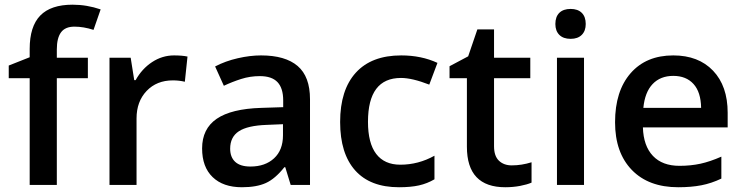

<svg xmlns="http://www.w3.org/2000/svg" viewBox="-20 -785 3157 815"><path d="M353 -453.1H221.2V0H106V-453.1H17.1V-506.8L106 -542V-577.1Q106 -672.9 150.9 -719Q195.8 -765.1 288.1 -765.1Q348.6 -765.1 407.2 -745.1L377 -658.2Q334.5 -671.9 295.9 -671.9Q256.8 -671.9 239 -647.7Q221.2 -623.5 221.2 -575.2V-540H353Z M718.8 -549.8Q753.4 -549.8 775.9 -544.9L764.6 -438Q740.2 -443.8 713.9 -443.8Q645 -443.8 602.3 -398.9Q559.6 -354 559.6 -282.2V0H444.8V-540H534.7L549.8 -444.8H555.7Q582.5 -493.2 625.7 -521.5Q668.9 -549.8 718.8 -549.8Z M1213.9 0 1190.9 -75.2H1187Q1147.9 -25.9 1108.4 -8.1Q1068.8 9.8 1006.8 9.8Q927.2 9.8 882.6 -33.2Q837.9 -76.2 837.9 -154.8Q837.9 -238.3 899.9 -280.8Q961.9 -323.2 1088.9 -327.1L1182.1 -330.1V-358.9Q1182.1 -410.6 1158 -436.3Q1133.8 -461.9 1083 -461.9Q1041.5 -461.9 1003.4 -449.7Q965.3 -437.5 930.2 -420.9L893.1 -502.9Q937 -525.9 989.3 -537.8Q1041.5 -549.8 1087.9 -549.8Q1190.9 -549.8 1243.4 -504.9Q1295.9 -460 1295.9 -363.8V0ZM1043 -78.1Q1105.5 -78.1 1143.3 -113Q1181.2 -147.9 1181.2 -210.9V-257.8L1111.8 -254.9Q1030.8 -252 993.9 -227.8Q957 -203.6 957 -153.8Q957 -117.7 978.5 -97.9Q1000 -78.1 1043 -78.1Z M1673.8 9.8Q1551.3 9.8 1487.5 -61.8Q1423.8 -133.3 1423.8 -267.1Q1423.8 -403.3 1490.5 -476.6Q1557.1 -549.8 1683.1 -549.8Q1768.6 -549.8 1836.9 -518.1L1802.2 -425.8Q1729.5 -454.1 1682.1 -454.1Q1542 -454.1 1542 -268.1Q1542 -177.2 1576.9 -131.6Q1611.8 -85.9 1679.2 -85.9Q1755.9 -85.9 1824.2 -124V-23.9Q1793.5 -5.9 1758.5 2Q1723.6 9.8 1673.8 9.8Z M2152.3 -83Q2194.3 -83 2236.3 -96.2V-9.8Q2217.3 -1.5 2187.3 4.2Q2157.2 9.8 2125 9.8Q1961.9 9.8 1961.9 -162.1V-453.1H1888.2V-503.9L1967.3 -545.9L2006.3 -660.2H2077.1V-540H2231V-453.1H2077.1V-164.1Q2077.1 -122.6 2097.9 -102.8Q2118.7 -83 2152.3 -83Z M2459 0H2344.2V-540H2459ZM2337.4 -683.1Q2337.4 -713.9 2354.2 -730.5Q2371.1 -747.1 2402.3 -747.1Q2432.6 -747.1 2449.5 -730.5Q2466.3 -713.9 2466.3 -683.1Q2466.3 -653.8 2449.5 -637Q2432.6 -620.1 2402.3 -620.1Q2371.1 -620.1 2354.2 -637Q2337.4 -653.8 2337.4 -683.1Z M2858.9 9.8Q2732.9 9.8 2661.9 -63.7Q2590.8 -137.2 2590.8 -266.1Q2590.8 -398.4 2656.7 -474.1Q2722.7 -549.8 2837.9 -549.8Q2944.8 -549.8 3006.8 -484.9Q3068.8 -419.9 3068.8 -306.2V-244.1H2709Q2711.4 -165.5 2751.5 -123.3Q2791.5 -81.1 2864.3 -81.1Q2912.1 -81.1 2953.4 -90.1Q2994.6 -99.1 3042 -120.1V-26.9Q3000 -6.8 2957 1.5Q2914.1 9.8 2858.9 9.8ZM2837.9 -462.9Q2783.2 -462.9 2750.2 -428.2Q2717.3 -393.6 2710.9 -327.1H2956.1Q2955.1 -394 2923.8 -428.5Q2892.6 -462.9 2837.9 -462.9Z"/></svg>

Font: CAA NEO Sans SemiBold
Style: Regular
Weight: 600
Version: Version 1.10